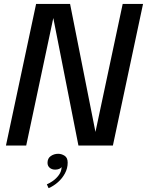

<svg xmlns="http://www.w3.org/2000/svg" viewBox="-20 -758 765 1000"><path d="M116.5 0H11L168 -737.5H345L481 -51.5L472 -46.5L619 -737.5H725L568 0H388.5L253.5 -685L263 -689.5ZM268 125.5Q250 125.5 238.8 115.8Q227.5 106 227.5 90Q227.5 66.5 244.5 54.8Q261.5 43 283 43Q300.5 43 316.5 53.2Q332.5 63.5 332.5 89Q332.5 119 318.2 145.2Q304 171.5 281.5 191.2Q259 211 233 222L224 202Q239 196 256.5 183.5Q274 171 287 153Q300 135 301 112Q297.5 118 288 121.8Q278.5 125.5 268 125.5Z"/></svg>

Font: Epilogue Medium
Style: Italic
Weight: 500
Italic angle: -12°
Designer: Tyler Finck
Foundry: Etcetera Type Co
Version: Version 2.112